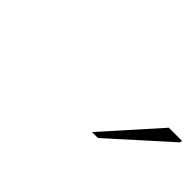

<svg xmlns="http://www.w3.org/2000/svg" viewBox="-9 -907 547 547"><g transform="rotate(45 264.5 -634.0)"><path d="M329.5 -553 475.5 -716.5H529L527 -709L353.5 -553Z"/></g></svg>

Font: Newsreader 9pt ExtraLight
Style: Italic
Weight: 250
Italic angle: -17°
Designer: Hugues Gentile
Foundry: Production Type
Version: Version 1.003